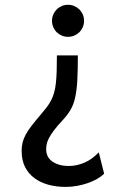

<svg xmlns="http://www.w3.org/2000/svg" viewBox="-20 -563 553 784"><path d="M323.2 -478Q323.2 -464.4 318.1 -452.4Q313 -440.4 304.2 -431.6Q295.4 -422.9 283.4 -417.7Q271.5 -412.6 257.8 -412.6Q244.1 -412.6 232.2 -417.7Q220.2 -422.9 211.4 -431.6Q202.6 -440.4 197.5 -452.4Q192.4 -464.4 192.4 -478Q192.4 -491.7 197.5 -503.7Q202.6 -515.6 211.4 -524.4Q220.2 -533.2 232.2 -538.3Q244.1 -543.5 257.8 -543.5Q271.5 -543.5 283.4 -538.3Q295.4 -533.2 304.2 -524.4Q313 -515.6 318.1 -503.7Q323.2 -491.7 323.2 -478ZM405.3 146.5Q393.1 158.2 375.7 168Q358.4 177.7 337.9 184.8Q317.4 191.9 294.7 196Q272 200.2 249 200.2Q210 200.2 177 191.2Q144 182.1 119.9 163.8Q95.7 145.5 82 118.2Q68.4 90.8 68.4 53.7Q68.4 34.7 72.3 18.8Q76.2 2.9 85.2 -13.7Q94.2 -30.3 108.9 -49.3Q123.5 -68.4 144.5 -92.8Q159.2 -109.9 170.2 -124.3Q181.2 -138.7 188.7 -153.3Q196.3 -168 200.9 -184.3Q205.6 -200.7 208 -221.9Q210.4 -243.2 211.4 -271.2Q212.4 -299.3 212.4 -336.9H297.9Q297.9 -276.9 295.7 -235.8Q293.5 -194.8 287.1 -165.8Q280.8 -136.7 268.6 -115.5Q256.3 -94.2 236.8 -73.2Q213.4 -48.3 200 -30.3Q186.5 -12.2 179.4 1.7Q172.4 15.6 170.4 26.9Q168.5 38.1 168.5 48.8Q168.5 59.6 173.1 71.3Q177.7 83 188.7 92.5Q199.7 102.1 217.8 108.4Q235.8 114.7 262.7 114.7Q292 114.7 323.7 101.6Q355.5 88.4 383.3 59.1Z"/></svg>

Font: Andika FrenchTight
Style: Regular
Weight: 400
Designer: Victor Gaultney, Annie Olsen, Julie Remington, Don Collingsworth, Eric Hays, Becca Hirsbrunner
Foundry: SIL International
Version: Version 5.000 ; Dig1 Dig4Opn Dig7 LnSpcTght